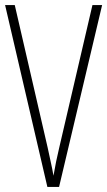

<svg xmlns="http://www.w3.org/2000/svg" viewBox="-20 -734 421 754"><path d="M381 -714 212 0H166L0 -714H38L167 -155Q173 -126 179 -99.5Q185 -73 190 -44Q195 -73 200.5 -100Q206 -127 213 -156L343 -714Z"/></svg>

Font: Noto Sans Gujarati ExtraCondensed ExtraLight
Style: Regular
Weight: 200
Width: 2
Designer: Jelle Bosma - Monotype Design Team, Universal Thirst
Foundry: Monotype Imaging Inc.
Version: Version 2.106; ttfautohint (v1.8.4.7-5d5b)